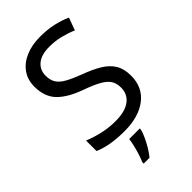

<svg xmlns="http://www.w3.org/2000/svg" viewBox="-282 -808 1113 1113"><g transform="rotate(-45 274.5 -251.5)"><path d="M502 -191Q502 -96 433 -43Q364 10 247 10Q187 10 136 1Q85 -8 51 -24V-110Q87 -94 140.5 -81Q194 -68 251 -68Q331 -68 371.5 -99Q412 -130 412 -183Q412 -218 397 -242Q382 -266 345.5 -286.5Q309 -307 244 -330Q153 -363 106.5 -411Q60 -459 60 -542Q60 -599 89 -639.5Q118 -680 169.5 -702Q221 -724 288 -724Q347 -724 396 -713Q445 -702 485 -684L457 -607Q420 -623 376.5 -634Q333 -645 286 -645Q219 -645 185 -616.5Q151 -588 151 -541Q151 -505 166 -481Q181 -457 215 -438Q249 -419 307 -397Q370 -374 413.5 -347.5Q457 -321 479.5 -284Q502 -247 502 -191ZM321 70Q317 88 304.5 115.5Q292 143 275.5 171Q259 199 241 221H193V209Q201 192 209.5 165.5Q218 139 225 110.5Q232 82 234 61H321Z"/></g></svg>

Font: Noto Sans Tifinagh
Style: Regular
Weight: 400
Designer: JamraPatel
Foundry: JamraPatel LLC
Version: Version 2.004; ttfautohint (v1.8.4.7-5d5b)